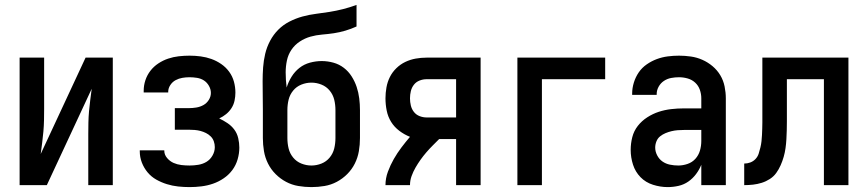

<svg xmlns="http://www.w3.org/2000/svg" viewBox="-20 -755 3540 783"><path d="M60 0V-520H160V-312Q160 -289 159.5 -265.5Q159 -242 157 -219Q155 -196 152 -173Q149 -150 146 -127L329 -520H440V0H340V-208Q340 -231 340.5 -254.5Q341 -278 343 -301Q345 -324 348 -347Q351 -370 354 -393L171 0Z M753 8Q730 8 706.5 5.5Q683 3 660.5 -4Q638 -11 617.5 -22.5Q597 -34 582 -52Q567 -70 558.5 -92Q550 -114 550 -138V-142H650V-140Q650 -124 661.5 -110.5Q673 -97 688 -90.5Q703 -84 719.5 -82Q736 -80 753 -80Q771 -80 789 -83Q807 -86 822 -95Q837 -104 846.5 -120.5Q856 -137 856 -155Q856 -167 852 -178.5Q848 -190 839.5 -198.5Q831 -207 820 -212.5Q809 -218 797.5 -221Q786 -224 774 -225Q762 -226 750 -226H693V-314H750Q765 -314 780.5 -316.5Q796 -319 809.5 -326.5Q823 -334 831.5 -347.5Q840 -361 840 -376Q840 -391 832 -405Q824 -419 811.5 -427Q799 -435 783.5 -437.5Q768 -440 753 -440Q738 -440 723.5 -437.5Q709 -435 696 -428Q683 -421 674.5 -408Q666 -395 666 -381V-378H566V-385Q566 -407 573 -428Q580 -449 593.5 -466.5Q607 -484 626 -496.5Q645 -509 666 -516Q687 -523 709 -525.5Q731 -528 753 -528Q776 -528 798.5 -525Q821 -522 842 -514.5Q863 -507 882 -494Q901 -481 914.5 -462.5Q928 -444 934 -422Q940 -400 940 -377Q940 -361 936.5 -344.5Q933 -328 924 -314Q915 -300 902 -289.5Q889 -279 874 -272Q891 -264 907.5 -253Q924 -242 935.5 -226.5Q947 -211 951.5 -191.5Q956 -172 956 -153Q956 -129 949 -105Q942 -81 927.5 -61.5Q913 -42 892.5 -28Q872 -14 849 -6Q826 2 801.5 5Q777 8 753 8Z M1250 8Q1223 8 1196.5 3.5Q1170 -1 1146.5 -13.5Q1123 -26 1104 -45Q1085 -64 1073 -88Q1061 -112 1056.5 -138.5Q1052 -165 1052 -192V-306Q1052 -336 1051.5 -365Q1051 -394 1051 -424Q1051 -452 1053 -480Q1055 -508 1061.5 -535.5Q1068 -563 1081.5 -588.5Q1095 -614 1115 -634Q1135 -654 1160.5 -667Q1186 -680 1213 -687.5Q1240 -695 1268 -698.5Q1296 -702 1324 -706.5Q1352 -711 1379.5 -718Q1407 -725 1434 -735V-647Q1412 -637 1388.5 -630Q1365 -623 1341.5 -619.5Q1318 -616 1293.5 -614Q1269 -612 1246 -605.5Q1223 -599 1202.5 -585.5Q1182 -572 1168.5 -552Q1155 -532 1150 -508Q1145 -484 1145 -460Q1145 -444 1146 -428.5Q1147 -413 1149 -398Q1156 -421 1169 -442Q1182 -463 1201 -478Q1220 -493 1244 -499.5Q1268 -506 1292 -506Q1316 -506 1339.5 -499.5Q1363 -493 1382 -478.5Q1401 -464 1414 -443.5Q1427 -423 1434.5 -400.5Q1442 -378 1445 -354Q1448 -330 1448 -306V-192Q1448 -165 1443.5 -138.5Q1439 -112 1427 -88Q1415 -64 1396 -45Q1377 -26 1353.5 -13.5Q1330 -1 1303.5 3.5Q1277 8 1250 8ZM1250 -80Q1271 -80 1291 -88Q1311 -96 1324.5 -112.5Q1338 -129 1343 -149.5Q1348 -170 1348 -192V-306Q1348 -328 1343 -348.5Q1338 -369 1324.5 -385.5Q1311 -402 1291 -410Q1271 -418 1250 -418Q1229 -418 1209 -410Q1189 -402 1175.5 -385.5Q1162 -369 1157 -348.5Q1152 -328 1152 -306V-192Q1152 -170 1157 -149.5Q1162 -129 1175.5 -112.5Q1189 -96 1209 -88Q1229 -80 1250 -80Z M1552 0Q1552 -28 1562 -55Q1572 -82 1586 -106.5Q1600 -131 1617 -153.5Q1634 -176 1652 -197Q1629 -206 1608.5 -221.5Q1588 -237 1575 -258Q1562 -279 1557 -304Q1552 -329 1552 -354Q1552 -376 1556 -398.5Q1560 -421 1570 -441Q1580 -461 1596.5 -477Q1613 -493 1633 -502.5Q1653 -512 1675 -516Q1697 -520 1720 -520H1940V0H1840V-188H1771Q1758 -175 1744.5 -161.5Q1731 -148 1718.5 -133.5Q1706 -119 1695 -103.5Q1684 -88 1674.5 -71.5Q1665 -55 1658.5 -37Q1652 -19 1652 0ZM1720 -276H1840V-432H1720Q1705 -432 1691 -426.5Q1677 -421 1668 -409.5Q1659 -398 1655.5 -383.5Q1652 -369 1652 -354Q1652 -339 1655.5 -324.5Q1659 -310 1668 -298.5Q1677 -287 1691 -281.5Q1705 -276 1720 -276Z M2090 0V-520H2448V-432H2190V0Z M2703 8Q2673 8 2643 -1.5Q2613 -11 2592 -32.5Q2571 -54 2561.5 -83.5Q2552 -113 2552 -144Q2552 -170 2558.5 -195.5Q2565 -221 2581 -241.5Q2597 -262 2619.5 -276.5Q2642 -291 2666.5 -299Q2691 -307 2717 -310Q2743 -313 2769 -313H2840V-354Q2840 -372 2834 -389Q2828 -406 2815 -418Q2802 -430 2784.5 -435Q2767 -440 2749 -440Q2733 -440 2717 -437Q2701 -434 2687.5 -425Q2674 -416 2666 -401.5Q2658 -387 2658 -371V-368H2558V-373Q2558 -396 2565 -418.5Q2572 -441 2585 -460Q2598 -479 2617.5 -492.5Q2637 -506 2658.5 -514Q2680 -522 2703 -525Q2726 -528 2749 -528Q2773 -528 2797.5 -524.5Q2822 -521 2844.5 -511Q2867 -501 2886 -485Q2905 -469 2917.5 -448Q2930 -427 2935 -402.5Q2940 -378 2940 -354V0H2840V-83Q2832 -63 2818.5 -45Q2805 -27 2787 -14.5Q2769 -2 2747 3Q2725 8 2703 8ZM2746 -80Q2765 -80 2784 -86.5Q2803 -93 2816 -107.5Q2829 -122 2834.5 -141Q2840 -160 2840 -180V-225H2769Q2756 -225 2743.5 -224Q2731 -223 2718.5 -220Q2706 -217 2694 -212Q2682 -207 2672 -199Q2662 -191 2657 -178.5Q2652 -166 2652 -153Q2652 -137 2660 -121.5Q2668 -106 2681.5 -96.5Q2695 -87 2712 -83.5Q2729 -80 2746 -80Z M3015 0V-88Q3028 -88 3040 -92.5Q3052 -97 3061 -106.5Q3070 -116 3074 -128.5Q3078 -141 3081 -153.5Q3084 -166 3085.5 -179Q3087 -192 3087.5 -205Q3088 -218 3088.5 -230.5Q3089 -243 3089 -256V-520H3440V0H3340V-432H3189V-260Q3189 -241 3188.5 -223Q3188 -205 3187 -187Q3186 -169 3183.5 -151Q3181 -133 3176 -115.5Q3171 -98 3163.5 -81Q3156 -64 3145.5 -49.5Q3135 -35 3119.5 -25Q3104 -15 3086.5 -9.5Q3069 -4 3051 -2Q3033 0 3015 0Z"/></svg>

Font: Iosevka Term Curly Semibold
Style: Regular
Weight: 600
Designer: Belleve Invis
Foundry: Belleve Invis
Version: Version 32.3.0